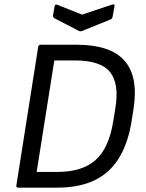

<svg xmlns="http://www.w3.org/2000/svg" viewBox="-20 -860 668 880"><path d="M64 0Q53 0 55 -10L155 -645Q157 -655 166 -655H331Q486 -655 550.5 -582Q615 -509 592 -361L584 -310Q568 -205 525.5 -136Q483 -67 413 -33.5Q343 0 242 0ZM148 -72H243Q356 -72 417.5 -126Q479 -180 499 -304L509 -366Q527 -476 484.5 -529.5Q442 -583 323 -583H229ZM494 -839Q499 -841 502.5 -839.5Q506 -838 505 -833L496 -783Q495 -779 493.5 -776Q492 -773 487 -771L356 -718Q349 -715 342 -718L230 -776Q222 -781 223 -789L230 -831Q232 -842 243 -838L356 -793Z"/></svg>

Font: Sofia Sans Hairline
Style: Italic
Weight: 1
Italic angle: -9°
Designer: Botio Nikoltchev, Ani Petrova
Foundry: lettersoup
Version: Version 4.102